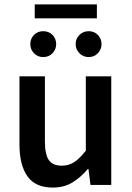

<svg xmlns="http://www.w3.org/2000/svg" viewBox="-20 -836 596 868"><path d="M219 12Q140 12 104 -39Q68 -90 68 -183V-491H183V-198Q183 -137 201 -112Q219 -87 259 -87Q291 -87 315.5 -103Q340 -119 368 -155V-491H483V0H389L380 -72H377Q345 -34 307 -11Q269 12 219 12ZM175 -578Q150 -578 133.5 -595.5Q117 -613 117 -636Q117 -661 133.5 -678Q150 -695 175 -695Q201 -695 217.5 -678Q234 -661 234 -636Q234 -613 217.5 -595.5Q201 -578 175 -578ZM381 -578Q356 -578 339 -595.5Q322 -613 322 -636Q322 -661 339 -678Q356 -695 381 -695Q406 -695 422.5 -678Q439 -661 439 -636Q439 -613 422.5 -595.5Q406 -578 381 -578ZM137 -753V-816H418V-753Z"/></svg>

Font: Source Sans 3 ExtraLight SemiBold
Style: Regular
Weight: 600
Version: Version 3.052;hotconv 1.1.0;makeotfexe 2.6.0